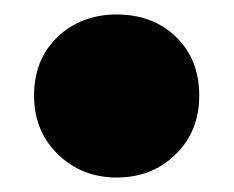

<svg xmlns="http://www.w3.org/2000/svg" viewBox="-20 -236 323 265"><path d="M27 -104Q27 -154 59.5 -185Q92 -216 141 -216Q191 -216 223 -185Q255 -154 255 -104Q255 -55 222.5 -23Q190 9 141 9Q93 9 60 -23Q27 -55 27 -104Z"/></svg>

Font: CMG Sans ExtraBold
Style: Regular
Weight: 800
Designer: Julieta Ulanovsky
Foundry: Julieta Ulanovsky
Version: Version 7.200